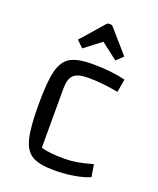

<svg xmlns="http://www.w3.org/2000/svg" viewBox="-135 -790 723 880"><g transform="rotate(20 227.0 -349.5)"><path d="M66 -250Q66 -361 79.5 -414.5Q93 -468 128 -488.5Q163 -509 236 -509Q326 -509 397 -492L386 -428Q308 -443 239 -443Q188 -443 168 -424Q148 -405 148 -357V-69Q187 -57 260 -57Q292 -57 322.5 -62Q353 -67 398 -80L408 -20Q376 -6 330 1.5Q284 9 236 9Q163 9 128 -11.5Q93 -32 79.5 -86Q66 -140 66 -250ZM134 -591 232 -703Q236 -708 241 -708H253Q258 -708 262 -703L360 -591L328 -560L247 -622L166 -560Z"/></g></svg>

Font: Changa Light
Style: Regular
Weight: 300
Designer: Eduardo Rodriguez Tunni
Foundry: Eduardo Rodriguez Tunni
Version: Version 2.002; ttfautohint (v1.5) -l 8 -r 50 -G 110 -x 14 -H